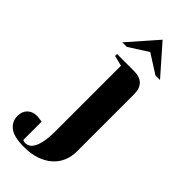

<svg xmlns="http://www.w3.org/2000/svg" viewBox="-406 -779 1043 1043"><g transform="rotate(45 115.0 -257.5)"><path d="M5 190Q7 192 11 193Q19 195 25 195Q38 195 50.5 187.5Q63 180 73 161.5Q83 143 89 111Q95 79 95 30V-470L35 -485V-500H165Q255 -500 255 -410V30Q255 69 240.5 103Q226 137 197.5 162Q169 187 128 201Q87 215 35 215Q-44 215 -77 188.5Q-110 162 -110 120Q-110 86 -89.5 65.5Q-69 45 -35 45Q-27 45 -20.5 46Q-14 47 -8 48Q-2 49 5 50ZM155 -730 300 -565H265L155 -635L45 -565H10Z"/></g></svg>

Font: Yeseva One
Style: Regular
Weight: 400
Designer: Jovanny Lemonad
Foundry: Jovanny Lemonad
Version: Version 2.001; ttfautohint (v0.91) -l 8 -r 50 -G 200 -x 0 -w